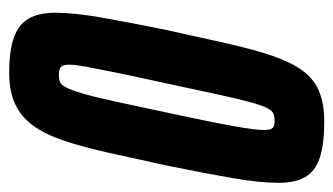

<svg xmlns="http://www.w3.org/2000/svg" viewBox="-178 -558 744 429"><g transform="rotate(90 194.5 -344.0)"><path d="M143 8Q94 8 64.5 -2.5Q35 -13 22 -35.5Q9 -58 9 -95Q9 -137 19.5 -197Q30 -257 47 -341Q64 -419 77.5 -478.5Q91 -538 105 -579.5Q119 -621 138 -647Q157 -673 184.5 -684.5Q212 -696 253 -696Q303 -696 333 -686Q363 -676 376 -653.5Q389 -631 389 -594Q389 -552 378.5 -491.5Q368 -431 351 -347Q335 -273 322 -215Q309 -157 295 -115Q281 -73 261.5 -46Q242 -19 213.5 -5.5Q185 8 143 8ZM148 -103Q157 -103 163.5 -105.5Q170 -108 176 -119.5Q182 -131 189.5 -156.5Q197 -182 207 -227.5Q217 -273 232 -344Q254 -446 262.5 -494.5Q271 -543 271 -561Q271 -573 268.5 -577.5Q266 -582 262 -583.5Q258 -585 251 -585Q241 -585 234.5 -582.5Q228 -580 222 -568.5Q216 -557 209 -531.5Q202 -506 192 -460.5Q182 -415 167 -344Q152 -276 143 -232Q134 -188 129.5 -163.5Q125 -139 125 -126Q125 -115 128 -110.5Q131 -106 136 -104.5Q141 -103 148 -103Z"/></g></svg>

Font: Saira UltraCondensed ExtraBold
Style: Italic
Weight: 800
Width: 1
Italic angle: -12°
Designer: Hector Gatti with collaboration of the Omnibus-Type team
Foundry: Omnibus-Type
Version: Version 1.101